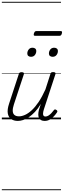

<svg xmlns="http://www.w3.org/2000/svg" viewBox="-20 -1303 697 2096"><path d="M175 17Q131 17 101.5 -3.5Q72 -24 65 -65.5Q58 -107 79 -171L185 -494Q189 -506 195.5 -510.5Q202 -515 216 -515Q232 -515 238 -509Q244 -503 240 -491L132 -164Q118 -122 119 -92.5Q120 -63 137.5 -48Q155 -33 188 -33Q218 -33 253.5 -49Q289 -65 327 -100Q365 -135 402.5 -191Q440 -247 476 -327L530 -495Q534 -508 540 -512Q546 -516 560 -516Q576 -516 582.5 -510.5Q589 -505 585 -493L459 -109Q451 -83 450 -65.5Q449 -48 455.5 -39.5Q462 -31 476 -31Q493 -31 509.5 -41.5Q526 -52 540.5 -67.5Q555 -83 566 -98Q571 -106 578 -108Q585 -110 595 -103Q605 -97 606 -90Q607 -83 602 -76Q590 -57 570.5 -35.5Q551 -14 525 1.5Q499 17 468 17Q444 17 428.5 8.5Q413 0 405.5 -15.5Q398 -31 398 -53Q398 -75 405 -103L426 -169Q395 -117 361.5 -81.5Q328 -46 295 -24Q262 -2 231.5 7.5Q201 17 175 17ZM318 -683Q301 -683 289.5 -692Q278 -701 278 -719Q278 -743 293 -762.5Q308 -782 335 -782Q353 -782 364.5 -773Q376 -764 376 -745Q376 -722 361 -702.5Q346 -683 318 -683ZM554 -683Q537 -683 525.5 -692Q514 -701 514 -719Q514 -743 529 -762.5Q544 -782 571 -782Q589 -782 600.5 -773Q612 -764 612 -745Q612 -722 597 -702.5Q582 -683 554 -683ZM364 -912Q351 -912 349 -918.5Q347 -925 350 -937Q354 -950 360 -957Q366 -964 378 -964H642Q654 -964 656.5 -957Q659 -950 655 -937Q652 -924 645.5 -918Q639 -912 628 -912ZM0 763H646V773H0ZM0 -20H646V0H0ZM0 -505H646V-500H0ZM0 -1283H646V-1273H0Z"/></svg>

Font: Playwrite NL Guides
Style: Regular
Weight: 400
Designer: Veronika Burian, José Scaglione
Foundry: TypeTogether
Version: Version 1.003